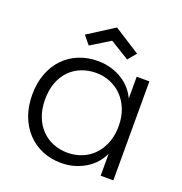

<svg xmlns="http://www.w3.org/2000/svg" viewBox="-135 -869 945 995"><g transform="rotate(20 337.5 -371.5)"><path d="M48 -274Q48 -338 67.5 -390Q87 -442 122 -478.5Q157 -515 205 -534.5Q253 -554 309 -554Q350 -554 384.5 -543.5Q419 -533 446.5 -515.5Q474 -498 493.5 -475Q513 -452 525 -426V-546H595V0H525V-121Q513 -95 493 -71.5Q473 -48 445.5 -30.5Q418 -13 383.5 -2.5Q349 8 308 8Q252 8 204.5 -12Q157 -32 122 -69Q87 -106 67.5 -158Q48 -210 48 -274ZM525 -273Q525 -324 509 -364.5Q493 -405 465.5 -433.5Q438 -462 401 -477.5Q364 -493 322 -493Q279 -493 242 -478.5Q205 -464 177.5 -436Q150 -408 134.5 -367Q119 -326 119 -274Q119 -222 134.5 -181Q150 -140 177.5 -111.5Q205 -83 242 -68Q279 -53 322 -53Q364 -53 401 -68Q438 -83 465.5 -111.5Q493 -140 509 -181Q525 -222 525 -273ZM486 -659 448 -613 342 -678 236 -613 198 -659 342 -751Z"/></g></svg>

Font: SVN-Poppins Light
Style: Regular
Weight: 300
Designer: Ninad Kale (Devanagari), Jonny Pinhorn (Latin)
Foundry: Indian Type Foundry
Version: Version 3.002 2017; ttfautohint (v1.8.3)